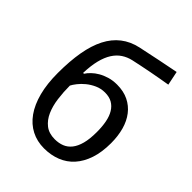

<svg xmlns="http://www.w3.org/2000/svg" viewBox="-220 -883 1009 1009"><g transform="rotate(45 285.0 -378.5)"><path d="M57.1 -321.8Q57.1 -410.2 69.1 -478.8Q81.1 -547.4 106.4 -596.9Q131.8 -646.5 171.4 -677.2Q210.9 -708 266.1 -720.2Q327.1 -733.4 386.2 -745.4Q445.3 -757.3 495.1 -767.1L511.2 -689Q486.8 -685.1 456.8 -679.7Q426.8 -674.3 396.2 -668.5Q365.7 -662.6 337.2 -656.7Q308.6 -650.9 287.1 -646Q256.8 -639.2 232.4 -623Q208 -606.9 190.4 -579.3Q172.9 -551.8 162.8 -511.5Q152.8 -471.2 150.9 -416H157.2Q166 -430.2 181.2 -444.8Q196.3 -459.5 216.8 -471.4Q237.3 -483.4 263.4 -491.2Q289.6 -499 320.8 -499Q369.1 -499 405.8 -481.2Q442.4 -463.4 467 -431.4Q491.7 -399.4 503.9 -355.5Q516.1 -311.5 516.1 -258.8Q516.1 -191.9 499.3 -141.6Q482.4 -91.3 452.1 -57.6Q421.9 -23.9 379.4 -7.1Q336.9 9.8 286.1 9.8Q233.9 9.8 191.7 -12Q149.4 -33.7 119.4 -75.9Q89.4 -118.2 73.2 -179.9Q57.1 -241.7 57.1 -321.8ZM292 -64Q321.3 -64 345.2 -73.5Q369.1 -83 386.2 -104.5Q403.3 -126 412.6 -160.9Q421.9 -195.8 421.9 -247.1Q421.9 -288.1 415.5 -320.8Q409.2 -353.5 395 -376.7Q380.9 -399.9 358.9 -412.4Q336.9 -424.8 305.2 -424.8Q275.4 -424.8 249.5 -413.1Q223.6 -401.4 203.4 -384.8Q183.1 -368.2 169.2 -350.3Q155.3 -332.5 148.9 -319.8Q148.9 -271 155 -225.1Q161.1 -179.2 177 -143.3Q192.9 -107.4 220.7 -85.7Q248.5 -64 292 -64Z"/></g></svg>

Font: WenQuanYi Micro Hei
Style: Regular
Weight: 400
Foundry: Ascender Corporation
Version: Version 0.2.0-beta